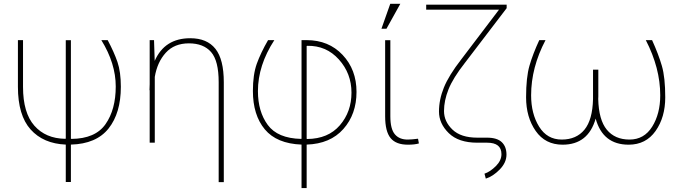

<svg xmlns="http://www.w3.org/2000/svg" viewBox="-20 -735 3521 989"><path d="M502 -528.3H534.7Q567.4 -466.8 585 -415.8Q602.5 -364.7 602.5 -288.1Q602.5 -152.8 539.3 -73.2Q476.1 6.3 345.2 9.8V202.6H318.8V9.8Q203.1 4.9 137.7 -68.1Q72.3 -141.1 72.3 -288.1V-528.3H98.6V-287.1Q98.6 -153.8 157 -87.6Q215.3 -21.5 315.9 -20L318.8 -21V-527.8H345.2V-20.5L348.1 -19.5Q471.2 -20.5 523.7 -95.7Q576.2 -170.9 576.2 -289.6Q576.2 -408.2 502 -528.3Z M960 -538.1Q1046.4 -538.1 1089.6 -483.6Q1132.8 -429.2 1132.8 -311V203.1H1106.4V-312Q1106.4 -421.9 1067.4 -466.8Q1028.3 -511.7 953.1 -511.7Q877.9 -511.7 834 -463.4Q790 -415 777.3 -338.9V0H751V-270.5H750Q750 -280.8 751 -301.3V-528.3H773.4L776.9 -421.4Q828.1 -538.1 960 -538.1Z M1562.5 -499 1559.6 -498V-20L1562.5 -19Q1670.4 -20 1730.5 -89.6Q1790.5 -159.2 1790.5 -257.8Q1790.5 -356.4 1725.6 -428.7Q1660.6 -501 1562.5 -499ZM1308.6 -265.6Q1308.6 -160.2 1359.4 -91.3Q1410.2 -22.5 1530.3 -19.5L1533.2 -20.5V-528.3H1559.6Q1672.9 -528.3 1744.6 -452.4Q1816.4 -376.5 1816.4 -261.7Q1816.4 -147 1748.8 -70.6Q1681.2 5.9 1559.6 9.8V233.9H1533.2V9.8Q1405.3 4.9 1344 -68.8Q1282.7 -142.6 1282.7 -266.6Q1282.7 -350.6 1302.7 -406.5Q1322.8 -462.4 1360.8 -528.3H1393.1Q1308.6 -398.4 1308.6 -265.6Z M1963.9 -136.2V-527.8H1990.7V-136.2Q1990.7 -70.3 2014.2 -43Q2037.6 -15.6 2081.1 -16.1Q2100.1 -16.1 2133.3 -20.5L2137.7 3.9Q2115.7 10.3 2082.5 10.3Q2020.5 10.7 1992.2 -23.4Q1963.9 -57.6 1963.9 -136.2ZM1990.2 -715.3H2042L1970.7 -586.9H1944.8Z M2563 59.1Q2563 0 2489.3 0H2438.5Q2341.8 0 2291.5 -49.3Q2241.2 -98.6 2241.2 -160.2Q2241.2 -221.7 2266.4 -283.9Q2291.5 -346.2 2356 -429.2L2550.3 -685.1H2175.3V-710.9H2589.8V-692.9L2374 -410.2Q2313.5 -333 2290.3 -274.9Q2267.1 -216.8 2267.1 -163.1Q2267.1 -109.4 2310.5 -67.6Q2354 -25.9 2438.5 -25.9H2488.8Q2540.5 -25.9 2564.7 -2.7Q2588.9 20.5 2588.9 61.5Q2588.9 102.5 2554 138.2Q2519 173.8 2482.4 185.1L2475.6 159.7Q2505.4 149.4 2534.2 120.6Q2563 91.8 2563 59.1Z M2715.8 -244.1Q2715.8 -148.9 2757.1 -82.5Q2798.3 -16.1 2873.5 -16.1Q2948.7 -16.1 2990.5 -66.9Q3032.2 -117.7 3034.7 -225.1V-376H3062V-237.8L3061.5 -225.1Q3064 -117.7 3105.7 -66.9Q3147.5 -16.1 3222.7 -16.1Q3297.9 -16.1 3339.4 -82.5Q3380.9 -148.9 3380.9 -244.1Q3380.9 -384.3 3306.6 -528.3H3338.9Q3372.1 -455.1 3389.4 -395.5Q3406.7 -335.9 3406.7 -233.4Q3406.7 -130.9 3356.9 -60.3Q3307.1 10.3 3218.3 10.3Q3085 10.3 3048.3 -124Q3009.8 10.3 2877.9 10.3Q2788.6 10.3 2739.3 -60.5Q2689.9 -131.3 2689.9 -233.9Q2689.9 -336.4 2707.3 -396.5Q2724.6 -456.5 2757.8 -528.3H2790Q2715.8 -387.2 2715.8 -244.1Z"/></svg>

Font: Roboto-Thin
Style: Regular
Weight: 250
Designer: Google
Version: Version 1.100141; 2013; ttfautohint (v0.94.14-c901) -l 8 -r 